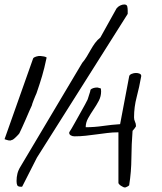

<svg xmlns="http://www.w3.org/2000/svg" viewBox="-71 -811 724 857"><path d="M110.5 -561Q118.7 -560 125 -559Q131.4 -558 137.2 -554.4Q131.4 -527.9 126.8 -508.5Q122.1 -489.1 116.9 -471.8Q111.7 -454.4 105.9 -436.3Q100.1 -418.2 92 -394.8Q89.7 -390.2 86.2 -381.5Q82.7 -372.9 79.2 -364.2Q75.7 -355.5 73.4 -348.6Q71.1 -341.8 71.1 -340.2Q67.6 -333.6 60.1 -316Q52.6 -298.4 43.9 -278.3Q35.2 -258.1 27 -240.5Q18.9 -222.9 15.4 -215.8Q14.3 -214.3 10.8 -210.2Q7.3 -206.1 2.7 -201.8Q-2 -197.4 -6.6 -193.1Q-11.2 -188.8 -13.5 -187.8Q-15.9 -187.2 -19.3 -185.7Q-22.8 -184.2 -25.1 -183.7L-29.8 -184.2H-32.1Q-33.3 -184.2 -34.4 -184.7Q-37.9 -185.7 -44.3 -187.5Q-50.7 -189.3 -50.7 -189.8L76.9 -550.3Q79.2 -554.9 90.2 -558.5Q101.3 -562 110.5 -561ZM2.9 -2.9Q2.9 -20.5 6.8 -36.1Q10.7 -51.8 20.5 -67.4L295.9 -530.3Q307.6 -543.9 316.4 -558.6Q325.2 -573.2 334 -588.9Q342.8 -604.5 353 -618.7Q363.3 -632.8 377 -643.6L449.2 -773.4Q455.1 -781.2 464.8 -786.1Q474.6 -791 483.4 -791Q495.1 -791 497.1 -782.2Q499 -773.4 499 -763.7V-749L93.8 -107.4L28.3 21.5Q26.4 22.5 26.4 22.5H22.5Q8.8 22.5 5.9 15.6Q2.9 8.8 2.9 -2.9ZM457.6 -220.4Q432.1 -220.4 408.1 -217.4Q384.1 -214.5 360.1 -211.2Q336 -207.9 311.5 -205.2Q287 -202.5 261.6 -202.5Q252.2 -202.5 245.1 -206.7Q238 -210.9 238 -217.4V-219.8Q238 -221 239 -222.2Q242.8 -227 248.9 -238Q255 -249.1 263 -262.8Q271 -276.5 279 -291.4Q287 -306.3 295 -320.1Q303.1 -333.8 308.7 -344.8Q314.4 -355.9 317.2 -361.2Q319.1 -363.6 321.4 -370.8Q323.8 -377.9 326.1 -385.7Q328.5 -393.5 330.9 -400.6Q333.2 -407.8 333.2 -410.8Q337 -414.9 345 -417.6Q353 -420.3 361.5 -420.3H364.3Q366.2 -419.7 372.3 -418.2Q378.4 -416.7 379.4 -415.5Q379.4 -413.7 379.8 -409.3Q380.3 -404.8 380.3 -403Q380.3 -380.9 370 -361.2Q359.6 -341.5 346.4 -322.2Q333.2 -302.8 322.4 -283.4Q311.5 -264 311.5 -243.1Q350.2 -243.1 388.8 -248.8Q427.4 -254.4 465.1 -256.8L505.6 -470.4Q506.6 -477 516.5 -481.2Q526.4 -485.3 535.8 -485.3Q545.2 -485.3 552.3 -482.1Q559.3 -478.8 559.3 -472.8V-470.4Q550.9 -422.7 539.1 -377.9Q527.3 -333.2 527.3 -287.3Q527.3 -276.5 531.5 -267.9Q535.8 -259.2 535.8 -249.7V-246.7Q534.8 -244.9 529.2 -237.1Q523.5 -229.4 520.7 -227Q516 -166.7 515.5 -105.6Q515.1 -44.4 505.6 15.8Q504.7 17.6 498.6 21.2Q492.4 24.8 489.6 25.4Q484.9 26.6 479.7 24.2Q474.5 21.8 469.4 18.5Q464.2 15.2 460.9 11.4Q457.6 7.5 457.6 5.7Z"/></svg>

Font: Cedarville Cursive
Style: Regular
Weight: 400
Designer: Kimberly Geswein
Foundry: Kimberly Geswein
Version: Version 1.001 2010